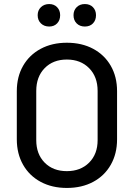

<svg xmlns="http://www.w3.org/2000/svg" viewBox="-20 -919 662 948"><path d="M63 -231V-469Q63 -540 94 -594Q125 -648 181 -678Q237 -708 310 -708Q384 -708 440 -678Q496 -648 527 -594Q558 -540 558 -469V-231Q558 -160 527 -105.5Q496 -51 440 -21Q384 9 310 9Q237 9 181 -21Q125 -51 94 -105.5Q63 -160 63 -231ZM462 -227V-470Q462 -540 420 -582.5Q378 -625 310 -625Q242 -625 200.5 -582.5Q159 -540 159 -470V-227Q159 -158 200.5 -116Q242 -74 310 -74Q378 -74 420 -116Q462 -158 462 -227ZM166 -844Q166 -868 182 -883.5Q198 -899 223 -899Q247 -899 262 -883.5Q277 -868 277 -844Q277 -819 262 -803.5Q247 -788 223 -788Q198 -788 182 -803.5Q166 -819 166 -844ZM343 -844Q343 -868 358.5 -883.5Q374 -899 399 -899Q424 -899 439 -883.5Q454 -868 454 -844Q454 -819 439 -803.5Q424 -788 399 -788Q374 -788 358.5 -803.5Q343 -819 343 -844Z"/></svg>

Font: Barlow_Medium_SS
Style: Regular
Weight: 500
Designer: Jeremy Tribby
Foundry: Jeremy Tribby
Version: Version 1.101 August 23, 2024